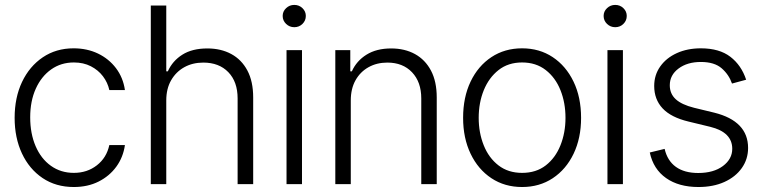

<svg xmlns="http://www.w3.org/2000/svg" viewBox="-20 -750 3106 782"><path d="M280.8 11.7Q207.5 11.7 153.3 -24.9Q99.1 -61.5 69.3 -125.2Q39.6 -189 39.6 -270Q39.6 -352.5 69.8 -416.3Q100.1 -480 154.3 -516.6Q208.5 -553.2 279.8 -553.2Q334.5 -553.2 378.9 -532Q423.3 -510.7 452.4 -472.4Q481.4 -434.1 488.8 -383.3H425.3Q418.5 -414.1 399.2 -439.5Q379.9 -464.8 349.9 -480.2Q319.8 -495.6 280.8 -495.6Q228.5 -495.6 188.5 -467.3Q148.4 -439 125.7 -388.7Q103 -338.4 103 -272Q103 -206.1 125 -154.8Q147 -103.5 187.3 -74.7Q227.5 -45.9 280.8 -45.9Q335 -45.9 374.5 -76.7Q414.1 -107.4 425.3 -159.2H488.8Q481.9 -109.9 453.9 -71.3Q425.8 -32.7 381.6 -10.5Q337.4 11.7 280.8 11.7Z M657.2 -340.8V0H594.2V-727.5H657.2V-459.5H663.6Q682.6 -502 722.7 -527.3Q762.7 -552.7 824.7 -552.7Q879.9 -552.7 921.9 -530Q963.9 -507.3 987.5 -462.9Q1011.2 -418.5 1011.2 -353V0H947.8V-349.1Q947.8 -417 909.9 -456.1Q872.1 -495.1 808.1 -495.1Q764.6 -495.1 730.7 -476.3Q696.8 -457.5 677 -423.1Q657.2 -388.7 657.2 -340.8Z M1147 0V-545.9H1210V0ZM1178.7 -639.2Q1159.2 -639.2 1145.3 -652.6Q1131.3 -666 1131.3 -685.1Q1131.3 -703.6 1145.3 -716.8Q1159.2 -730 1178.7 -730Q1198.2 -730 1211.9 -716.8Q1225.6 -703.6 1225.6 -685.1Q1225.6 -666 1211.9 -652.6Q1198.2 -639.2 1178.7 -639.2Z M1408.7 -340.8V0H1345.7V-545.9H1406.7V-459.5H1413.1Q1432.1 -502 1472.7 -527.3Q1513.2 -552.7 1573.2 -552.7Q1628.4 -552.7 1670.2 -529.8Q1711.9 -506.8 1735.4 -462.4Q1758.8 -418 1758.8 -353V0H1695.8V-349.1Q1695.8 -416 1658.2 -455.6Q1620.6 -495.1 1557.6 -495.1Q1514.6 -495.1 1481 -476.3Q1447.3 -457.5 1428 -423.1Q1408.7 -388.7 1408.7 -340.8Z M2106.4 11.7Q2035.6 11.7 1981.4 -24.2Q1927.2 -60.1 1896.7 -123.8Q1866.2 -187.5 1866.2 -270Q1866.2 -354 1896.7 -417.7Q1927.2 -481.4 1981.4 -517.3Q2035.6 -553.2 2106.4 -553.2Q2177.2 -553.2 2231.2 -517.3Q2285.2 -481.4 2315.9 -417.7Q2346.7 -354 2346.7 -270Q2346.7 -187.5 2316.2 -123.8Q2285.6 -60.1 2231.4 -24.2Q2177.2 11.7 2106.4 11.7ZM2106.4 -45.9Q2163.6 -45.9 2202.9 -76.4Q2242.2 -106.9 2262.7 -158.2Q2283.2 -209.5 2283.2 -270Q2283.2 -331.5 2262.7 -382.8Q2242.2 -434.1 2202.6 -464.8Q2163.1 -495.6 2106.4 -495.6Q2049.8 -495.6 2010.5 -464.6Q1971.2 -433.6 1950.4 -382.6Q1929.7 -331.5 1929.7 -270Q1929.7 -209.5 1950.2 -158.2Q1970.7 -106.9 2010.3 -76.4Q2049.8 -45.9 2106.4 -45.9Z M2454.1 0V-545.9H2517.1V0ZM2485.8 -639.2Q2466.3 -639.2 2452.4 -652.6Q2438.5 -666 2438.5 -685.1Q2438.5 -703.6 2452.4 -716.8Q2466.3 -730 2485.8 -730Q2505.4 -730 2519 -716.8Q2532.7 -703.6 2532.7 -685.1Q2532.7 -666 2519 -652.6Q2505.4 -639.2 2485.8 -639.2Z M3019 -425.3 2961.4 -409.7Q2948.7 -446.3 2919.2 -471.9Q2889.6 -497.6 2834.5 -497.6Q2779.3 -497.6 2743.7 -470.9Q2708 -444.3 2708 -402.8Q2708 -368.2 2732.2 -345.9Q2756.3 -323.7 2807.1 -311L2889.6 -291Q2958 -273.9 2992.4 -238Q3026.9 -202.1 3026.9 -147.5Q3026.9 -101.6 3001.2 -65.4Q2975.6 -29.3 2930.2 -8.8Q2884.8 11.7 2824.7 11.7Q2744.6 11.7 2692.9 -24.7Q2641.1 -61 2626.5 -128.9L2687 -143.6Q2698.2 -95.2 2732.9 -70.3Q2767.6 -45.4 2823.7 -45.4Q2886.2 -45.4 2924.3 -73.7Q2962.4 -102.1 2962.4 -144Q2962.4 -211.4 2873 -233.4L2784.2 -254.9Q2712.9 -272 2678.7 -308.6Q2644.5 -345.2 2644.5 -399.9Q2644.5 -444.8 2669.2 -479.5Q2693.8 -514.2 2736.8 -533.7Q2779.8 -553.2 2834.5 -553.2Q2909.7 -553.2 2954.6 -518.8Q2999.5 -484.4 3019 -425.3Z"/></svg>

Font: Inter Tight Light
Style: Regular
Weight: 300
Designer: Rasmus Andersson
Foundry: rsms
Version: Version 3.004